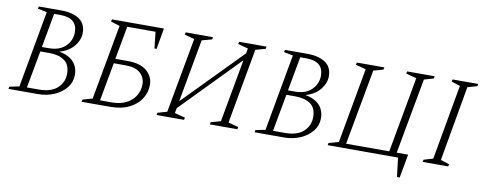

<svg xmlns="http://www.w3.org/2000/svg" viewBox="-60 -839 3132 1244"><g transform="rotate(10 1506.0 -217.5)"><path d="M10 0 13 -15 77 -28 168 -533 108 -545 111 -560H258Q334 -560 377.5 -530.5Q421 -501 421 -440Q421 -395 387.5 -353.5Q354 -312 293 -295Q356 -283 387 -249Q418 -215 418 -163Q418 -116 389 -79.5Q360 -43 311 -21.5Q262 0 203 0ZM257 -530H217L176 -305H221Q292 -305 331 -343.5Q370 -382 370 -435Q370 -530 257 -530ZM230 -275H171L126 -30H204Q285 -30 326 -68Q367 -106 367 -162Q367 -222 330 -248.5Q293 -275 230 -275Z M592 -560H934L910 -422H896L884 -530H698L658 -312H739Q824 -312 866 -275Q908 -238 908 -184Q908 -136 882 -94Q856 -52 804.5 -26Q753 0 678 0H491L494 -15L558 -33L648 -527L589 -545ZM607 -30H685Q741 -30 780 -50.5Q819 -71 839.5 -105Q860 -139 860 -180Q859 -226 827 -254Q795 -282 730 -282H653Z M984 0 987 -15 1049 -33 1139 -527 1074 -545 1077 -560H1257L1254 -545L1188 -527L1113 -113L1486 -494L1492 -527L1425 -545L1429 -560H1609L1606 -545L1541 -527L1452 -33L1519 -15L1516 0H1335L1338 -15L1402 -33L1477 -447L1105 -66L1099 -33L1168 -15L1165 0Z M1629 0 1632 -15 1696 -28 1787 -533 1727 -545 1730 -560H1877Q1953 -560 1996.5 -530.5Q2040 -501 2040 -440Q2040 -395 2006.5 -353.5Q1973 -312 1912 -295Q1975 -283 2006 -249Q2037 -215 2037 -163Q2037 -116 2008 -79.5Q1979 -43 1930 -21.5Q1881 0 1822 0ZM1876 -530H1836L1795 -305H1840Q1911 -305 1950 -343.5Q1989 -382 1989 -435Q1989 -530 1876 -530ZM1849 -275H1790L1745 -30H1823Q1904 -30 1945 -68Q1986 -106 1986 -162Q1986 -222 1949 -248.5Q1912 -275 1849 -275Z M2573 0H2110L2113 -15L2178 -33L2267 -527L2200 -545L2203 -560H2384L2381 -545L2317 -527L2226 -30H2510L2600 -527L2531 -545L2534 -560H2715L2712 -545L2650 -527L2559 -30H2634L2606 125H2588Z M2735 0 2738 -15 2799 -33 2887 -527 2830 -545 2833 -560H3002L2999 -545L2936 -527L2849 -33L2906 -15L2903 0Z"/></g></svg>

Font: Spectral SC ExtraLight
Style: Italic
Weight: 275
Italic angle: -10°
Designer: Jean-Baptiste Levee
Foundry: Production Type
Version: Version 2.001